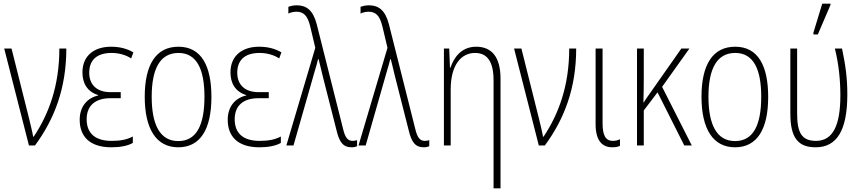

<svg xmlns="http://www.w3.org/2000/svg" viewBox="-20 -794 4710 1048"><path d="M138 0H171C277 -144 342 -312 342 -529H304C304 -325 246 -171 164 -48H161C156 -78 144 -124 139 -146L43 -529H3Z M588 10C636 10 678 2 705 -14V-49C674 -32 637 -25 589 -25C499 -25 453 -67 453 -143C453 -221 504 -258 583 -258H639V-291H583C508 -291 467 -332 467 -397C467 -462 504 -505 589 -505C631 -505 669 -493 696 -475L708 -508C677 -527 636 -539 586 -539C499 -539 430 -494 430 -399C430 -341 455 -294 516 -275V-273C456 -259 415 -213 415 -140C415 -52 467 10 588 10Z M1134 -265C1134 -433 1080 -539 954 -539C832 -539 770 -442 770 -266C770 -90 833 10 953 10C1074 10 1134 -89 1134 -265ZM808 -266C808 -419 854 -505 954 -505C1057 -505 1096 -411 1096 -266C1096 -108 1051 -24 953 -24C854 -24 808 -112 808 -266Z M1396 10C1444 10 1486 2 1513 -14V-49C1482 -32 1445 -25 1397 -25C1307 -25 1261 -67 1261 -143C1261 -221 1312 -258 1391 -258H1447V-291H1391C1316 -291 1275 -332 1275 -397C1275 -462 1312 -505 1397 -505C1439 -505 1477 -493 1504 -475L1516 -508C1485 -527 1444 -539 1394 -539C1307 -539 1238 -494 1238 -399C1238 -341 1263 -294 1324 -275V-273C1264 -259 1223 -213 1223 -140C1223 -52 1275 10 1396 10Z M1900 10C1914 10 1922 7 1929 4V-29C1924 -27 1915 -25 1905 -25C1880 -25 1864 -40 1852 -93L1709 -661C1689 -739 1652 -765 1600 -765C1579 -765 1564 -760 1554 -757V-720C1566 -726 1582 -730 1597 -730C1635 -730 1658 -712 1673 -651L1701 -533L1543 0H1582L1698 -406C1705 -428 1711 -450 1716 -471H1719C1725 -446 1728 -437 1742 -377L1816 -86C1832 -17 1853 10 1900 10Z M2294 10C2308 10 2316 7 2323 4V-29C2318 -27 2309 -25 2299 -25C2274 -25 2258 -40 2246 -93L2103 -661C2083 -739 2046 -765 1994 -765C1973 -765 1958 -760 1948 -757V-720C1960 -726 1976 -730 1991 -730C2029 -730 2052 -712 2067 -651L2095 -533L1937 0H1976L2092 -406C2099 -428 2105 -450 2110 -471H2113C2119 -446 2122 -437 2136 -377L2210 -86C2226 -17 2247 10 2294 10Z M2674 234H2712V-365C2712 -484 2663 -539 2579 -539C2500 -539 2458 -482 2439 -425H2436L2432 -529H2403V0H2440V-305C2440 -441 2498 -505 2573 -505C2637 -505 2674 -461 2674 -356Z M2921 0H2954C3060 -144 3125 -312 3125 -529H3087C3087 -325 3029 -171 2947 -48H2944C2939 -78 2927 -124 2922 -146L2826 -529H2786Z M3322 10C3340 10 3354 7 3364 2V-34C3352 -28 3338 -25 3325 -25C3285 -25 3269 -57 3269 -121V-529H3231V-116C3231 -25 3268 10 3322 10Z M3743 -529H3699L3532 -291C3517 -271 3507 -255 3493 -234H3492C3493 -279 3494 -324 3494 -368V-529H3457V0H3494V-191L3569 -290L3715 0H3756L3594 -320Z M4173 -265C4173 -433 4119 -539 3993 -539C3871 -539 3809 -442 3809 -266C3809 -90 3872 10 3992 10C4113 10 4173 -89 4173 -265ZM3847 -266C3847 -419 3893 -505 3993 -505C4096 -505 4135 -411 4135 -266C4135 -108 4090 -24 3992 -24C3893 -24 3847 -112 3847 -266Z M4420 -606H4444L4513 -767V-774H4468L4420 -616ZM4432 10C4547 10 4605 -81 4605 -278C4605 -370 4595 -439 4576 -529H4537C4559 -441 4567 -353 4567 -273C4567 -111 4527 -25 4434 -25C4355 -25 4331 -71 4331 -175V-529H4294V-173C4294 -40 4338 10 4432 10Z"/></svg>

Font: Noto Sans Condensed ExtraLight
Style: Regular
Weight: 200
Width: 3
Designer: Monotype Design Team
Foundry: Monotype Imaging Inc.
Version: Version 2.013